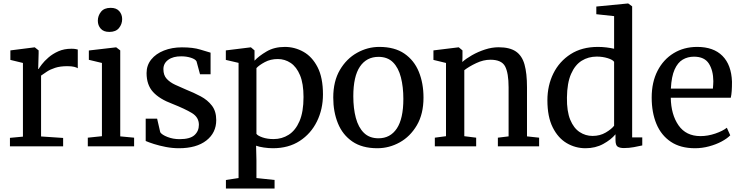

<svg xmlns="http://www.w3.org/2000/svg" viewBox="-20 -839 4249 1101"><path d="M37 0V-48.5L111.5 -55.5V-478L39.5 -495.5V-550L177.5 -567.5H179.5L201.5 -550V-532L199 -443.5H201.5Q206 -451.5 220 -470Q234 -488.5 257.8 -509.2Q281.5 -530 314.5 -544.8Q347.5 -559.5 389.5 -559.5Q403.5 -559.5 412 -558Q420.5 -556.5 426 -555V-447.5Q420.5 -452 405.2 -455.8Q390 -459.5 366 -459.5Q325 -459.5 296.5 -450.2Q268 -441 248.8 -428.2Q229.5 -415.5 215.5 -405.5V-56.5L342 -48V0Z M564.5 -58V-478L489.5 -496V-549.5L644.5 -567.5H646.5L669.5 -550V-57L749 -49.5V0H483.5V-49.5ZM606.5 -656Q574 -656 557.5 -674.8Q541 -693.5 541 -720Q541 -748.5 559 -771.2Q577 -794 614 -794H615Q647.5 -794 664 -775Q680.5 -756 680.5 -729.5Q680.5 -701 662.5 -678.5Q644.5 -656 607.5 -656Z M881 -158.5 899 -80.5Q908.5 -66 940.5 -53.5Q972.5 -41 1009.5 -41Q1069.5 -41 1095 -64Q1120.5 -87 1120.5 -123.5Q1120.5 -166.5 1080.5 -190.8Q1040.5 -215 968.5 -243.5Q894.5 -271 857.5 -311.8Q820.5 -352.5 820.5 -420Q820.5 -464.5 847.2 -497.8Q874 -531 920 -549.2Q966 -567.5 1023 -567.5Q1087.5 -567.5 1128.2 -554.8Q1169 -542 1187.5 -537V-413H1127L1107 -487Q1100.5 -499.5 1075 -507.8Q1049.5 -516 1020 -516Q973 -516.5 945 -496.2Q917 -476 917 -442.5Q917 -407.5 936 -387Q955 -366.5 984.8 -352.8Q1014.5 -339 1047.5 -325Q1091.5 -307.5 1131 -286.5Q1170.5 -265.5 1195.2 -233.2Q1220 -201 1220 -150.5Q1220 -77.5 1163.2 -33.2Q1106.5 11 1006 11Q969 11 931.2 3.8Q893.5 -3.5 863 -13.2Q832.5 -23 815.5 -30.5V-158.5Z M1832 -297.5Q1832 -213 1797.5 -142.8Q1763 -72.5 1698.8 -30.8Q1634.5 11 1545 11Q1521 11 1493.2 7Q1465.5 3 1448.5 -3.5L1450.5 80.5V182L1554.5 193V242H1275.5V193L1348 182V-478.5L1275 -495.5V-550L1417 -567.5H1419L1439.5 -550V-491Q1464.5 -518 1508.8 -544Q1553 -570 1613.5 -570Q1670 -570 1720 -542Q1770 -514 1801 -454Q1832 -394 1832 -297.5ZM1573 -500.5Q1531.5 -500.5 1498.8 -483Q1466 -465.5 1450.5 -448.5V-71.5Q1458 -60.5 1485.5 -51Q1513 -41.5 1549 -41.5Q1596.5 -41.5 1635.5 -66.2Q1674.5 -91 1697.5 -144.2Q1720.5 -197.5 1720.5 -282.5Q1720.5 -359.5 1700.5 -407.5Q1680.5 -455.5 1647 -478Q1613.5 -500.5 1573 -500.5Z M1891 -279.5Q1891 -373 1929 -437.8Q1967 -502.5 2027.5 -536.2Q2088 -570 2155 -570Q2243 -570 2299 -531.5Q2355 -493 2381.8 -427.2Q2408.5 -361.5 2408.5 -279.5Q2408.5 -185.5 2370.5 -120.8Q2332.5 -56 2272 -22.5Q2211.5 11 2144 11Q2056.5 11 2000.5 -27.5Q1944.5 -66 1917.8 -131.8Q1891 -197.5 1891 -279.5ZM2150.5 -46Q2218 -46 2255.5 -102.2Q2293 -158.5 2293 -272Q2293 -340.5 2279 -395.2Q2265 -450 2233.8 -481.5Q2202.5 -513 2150.5 -513Q2082 -513 2044 -457Q2006 -401 2006 -287Q2006 -217.5 2020.5 -163Q2035 -108.5 2066.8 -77.2Q2098.5 -46 2150.5 -46Z M2537.5 -58V-478L2465.5 -495.5V-550L2608 -567.5H2611L2632 -550V-508.5L2631 -483.5Q2652.5 -503 2686.8 -522.5Q2721 -542 2760.8 -555Q2800.5 -568 2839 -568Q2902.5 -568 2938 -544Q2973.5 -520 2987.8 -469.2Q3002 -418.5 3002 -338.5V-57L3071.5 -49.5V0H2835V-49.5L2896.5 -57V-338Q2896.5 -420 2876.5 -458.2Q2856.5 -496.5 2792 -496.5Q2752 -496.5 2710.8 -477Q2669.5 -457.5 2642.5 -436.5V-58L2710.5 -49.5V0H2473.5V-49.5Z M3337.5 11Q3279.5 11 3229.8 -18.2Q3180 -47.5 3149.5 -108.5Q3119 -169.5 3119 -264Q3119 -348.5 3153.2 -417.8Q3187.5 -487 3252.2 -528.5Q3317 -570 3408.5 -570Q3434 -570 3457.8 -567Q3481.5 -564 3501.5 -559.5V-746.5L3399.5 -757.5V-801.5L3580 -819H3582.5L3605 -802.5V-51H3663V-5Q3642.5 -0.5 3615 4.8Q3587.5 10 3558 10Q3534.5 10 3522 2Q3509.5 -6 3509.5 -36.5V-69Q3484 -38 3439.2 -13.5Q3394.5 11 3337.5 11ZM3378 -59.5Q3420.5 -59.5 3453.5 -79Q3486.5 -98.5 3501.5 -118V-484.5Q3493.5 -496.5 3464.5 -505.5Q3435.5 -514.5 3402 -514.5Q3354 -514.5 3315.8 -490.8Q3277.5 -467 3254.8 -415.2Q3232 -363.5 3231 -279Q3230 -200.5 3250 -152.2Q3270 -104 3303.8 -81.8Q3337.5 -59.5 3378 -59.5Z M3965.5 11Q3882 11 3826.8 -26Q3771.5 -63 3744.2 -128.5Q3717 -194 3717 -279.5Q3717 -367.5 3750.5 -432.8Q3784 -498 3843 -534Q3902 -570 3978 -570Q4071.5 -570 4122.8 -518.5Q4174 -467 4177.5 -370.5Q4177.5 -340.5 4176 -318Q4174.5 -295.5 4170.5 -278.5H3826.5Q3828 -182 3871 -120.2Q3914 -58.5 3997 -58.5Q4039 -58.5 4082 -73.2Q4125 -88 4148 -106.5L4167.5 -63Q4149.5 -44.5 4117.8 -27.5Q4086 -10.5 4046.2 0.2Q4006.5 11 3965.5 11ZM3827 -331H4068Q4069 -341.5 4069.8 -355Q4070.5 -368.5 4070.5 -374Q4070 -435 4044.8 -474.5Q4019.5 -514 3959.5 -514Q3923.5 -514 3895 -497.2Q3866.5 -480.5 3848.5 -440.5Q3830.5 -400.5 3827 -331Z"/></svg>

Font: Merriweather
Style: Regular
Weight: 400
Designer: Eben Sorkin
Foundry: Eben Sorkin
Version: Version 2.100; ttfautohint (v1.7.19-72a1) -l 8 -r 50 -G 200 